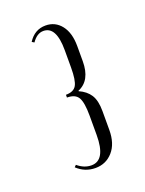

<svg xmlns="http://www.w3.org/2000/svg" viewBox="-74 -747 298 394"><g transform="rotate(-20 75.0 -550.0)"><path d="M34 -683Q48 -705 72 -705Q93 -705 106 -688.5Q119 -672 119 -643V-610Q119 -568 90 -556V-555Q106 -548 114 -535.5Q122 -523 122 -500V-459Q122 -429 107 -412Q92 -395 69 -395Q46 -395 29 -411L33 -415Q47 -403 63 -403Q94 -403 94 -458V-500Q94 -529 87.5 -540Q81 -551 63 -551V-557Q80 -557 86 -567.5Q92 -578 92 -606V-644Q92 -696 64 -696Q50 -696 39 -680Z"/></g></svg>

Font: Moniqa Cond Display
Style: Regular
Weight: 400
Width: 3
Designer: Rajesh Rajput
Foundry: Rajesh Rajput
Version: Version 1.000